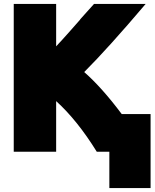

<svg xmlns="http://www.w3.org/2000/svg" viewBox="-20 -743 787 978"><path d="M537 30H473Q374 -130 266 -228V30H50V-723H266V-507Q290 -532 332.5 -580Q375 -628 389 -644H388Q400 -657 423.5 -683.5Q447 -710 459 -723H722Q532 -499 409 -376Q499 -297 600 -162H747V215H537Z"/></svg>

Font: Repo
Style: ExtraBlack
Weight: 1000
Designer: Stefan Peev
Foundry: Context Ltd
Version: Version 001.000